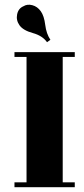

<svg xmlns="http://www.w3.org/2000/svg" viewBox="-20 -776 350 796"><path d="M189 -611 175 -601Q156 -628 116 -639Q76 -650 61 -671Q46 -692 51 -716.5Q56 -741 77 -750Q93 -760 114 -754.5Q135 -749 149 -729.5Q163 -710 167.5 -673Q172 -636 189 -611ZM290 0H40V-20H90V-540H40V-560H290V-540H240V-20H290Z"/></svg>

Font: Rozha One
Style: Regular
Weight: 400
Designer: Tim Donaldson, Indian Type Foundry
Foundry: Indian Type Foundry
Version: Version 1.300;PS 1.0;hotconv 1.0.78;makeotf.lib2.5.61930; tt